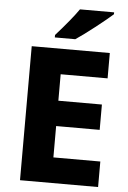

<svg xmlns="http://www.w3.org/2000/svg" viewBox="-61 -975 678 1019"><g transform="rotate(5 278.0 -465.5)"><path d="M85 0V-714H501V-579H251V-438H483V-303H251V-136H501V0ZM505 -921Q474 -893 412.5 -845Q351 -797 312 -771H203V-784Q285 -876 323 -931H505Z"/></g></svg>

Font: Noto Sans UI ExtraBold
Style: Regular
Weight: 800
Designer: Monotype Design Team
Foundry: Monotype Imaging Inc.
Version: Version 1.001